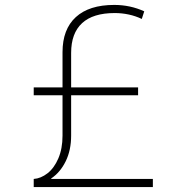

<svg xmlns="http://www.w3.org/2000/svg" viewBox="-20 -760 722 780"><path d="M117 -33Q146 -35 173 -56Q200 -77 217 -116.5Q234 -156 234 -209V-548Q234 -641 288 -690.5Q342 -740 444 -740Q509 -740 566 -714L556 -683Q531 -695 503 -701Q475 -707 446 -707Q358 -707 313.5 -666Q269 -625 269 -545V-209Q269 -150 247 -105Q225 -60 188 -35V-33H601V0H117ZM117 -373V-405H541V-373Z"/></svg>

Font: M PLUS 2 Thin ExtraLight
Style: Regular
Weight: 250
Version: Version 1.001